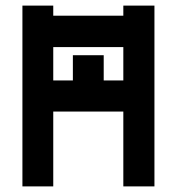

<svg xmlns="http://www.w3.org/2000/svg" viewBox="-20 -653 632 685"><path d="M60 12V-633H170V-597H420V-633H531V12H420V-255H170V12ZM170 -366H240V-456H350V-366H420V-485H170Z"/></svg>

Font: Pixelify Sans Medium
Style: Regular
Weight: 500
Designer: Stefie Justprince
Foundry: Typecalism Foundryline
Version: Version 1.000;February 13, 2025;FontCreator 15.0.0.3015 64-b